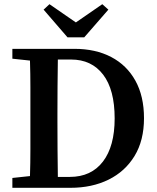

<svg xmlns="http://www.w3.org/2000/svg" viewBox="-20 -896 747 916"><path d="M254 -318Q254 -249 254.5 -183Q255 -117 256 -52H313Q415 -52 471 -125Q527 -198 527 -331Q527 -468 472 -540Q417 -612 319 -612H256Q255 -548 254.5 -483Q254 -418 254 -353ZM39 -616V-663H335Q436 -663 510.5 -624Q585 -585 626 -511Q667 -437 667 -332Q667 -226 622 -152Q577 -78 498 -39Q419 0 316 0H39V-47L123 -56Q125 -119 125 -184Q125 -249 125 -318V-353Q125 -416 125 -479.5Q125 -543 123 -607ZM216 -876 342 -789 468 -876 497 -850 382 -718H302L188 -850Z"/></svg>

Font: Source Serif Pro SemiBold
Style: Regular
Weight: 600
Designer: Frank Grießhammer
Foundry: Adobe Systems Incorporated
Version: Version 3.001;hotconv 1.0.111;makeotfexe 2.5.65597